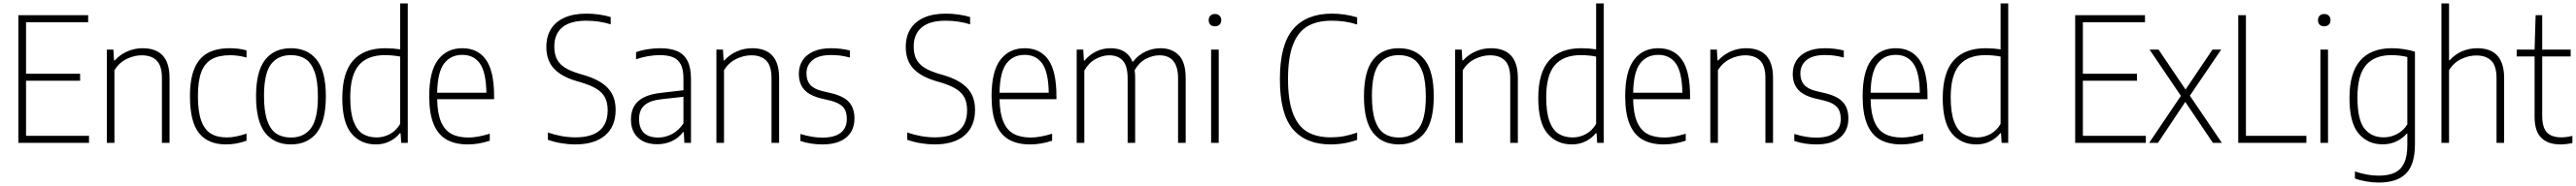

<svg xmlns="http://www.w3.org/2000/svg" viewBox="-20 -828 14892 1078"><path d="M130.5 -41H494.5V0H86V-740H489.5V-699H130.5V-400.5H443V-360H130.5Z M597.5 -540.5H635.5L639 -478H643.5Q674.5 -512 716 -530.2Q757.5 -548.5 804 -548.5Q960 -548.5 960 -376.5V0H916V-375Q916 -446 885.8 -476.8Q855.5 -507.5 799 -507.5Q756.5 -507.5 713 -486.8Q669.5 -466 641.5 -421.5V0H597.5Z M1078 -270Q1078 -370 1104 -431.5Q1130 -493 1180.8 -520.8Q1231.5 -548.5 1308 -548.5Q1361.5 -548.5 1405 -536V-494.5Q1356 -508 1311.5 -508Q1246.5 -508 1205.5 -485.8Q1164.5 -463.5 1144.2 -412Q1124 -360.5 1124 -272Q1124 -183 1142.8 -130Q1161.5 -77 1198 -54.2Q1234.5 -31.5 1291.5 -31.5Q1341.5 -31.5 1405 -54V-12.5Q1346 9 1286 9Q1182.5 9 1130.2 -56.8Q1078 -122.5 1078 -270Z M1460 -270Q1460 -415 1512.8 -481.8Q1565.5 -548.5 1661.5 -548.5Q1757.5 -548.5 1810.5 -481.8Q1863.5 -415 1863.5 -270Q1863.5 -125.5 1810.5 -58.2Q1757.5 9 1661.5 9Q1566 9 1513 -58Q1460 -125 1460 -270ZM1817.5 -268.5Q1817.5 -358 1798.8 -410.8Q1780 -463.5 1745.8 -486Q1711.5 -508.5 1661.5 -508.5Q1585.5 -508.5 1545.8 -454.8Q1506 -401 1506 -272Q1506 -182.5 1524.5 -129.5Q1543 -76.5 1577.2 -53.8Q1611.5 -31 1661.5 -31Q1737.5 -31 1777.5 -85.2Q1817.5 -139.5 1817.5 -268.5Z M1958.5 -259.5Q1958.5 -407 2021.5 -477.8Q2084.5 -548.5 2206.5 -548.5Q2250.5 -548.5 2293 -542V-808H2337V0H2299L2295.5 -56H2291Q2268.5 -27 2232.5 -9Q2196.5 9 2153 9Q2065 9 2011.8 -54Q1958.5 -117 1958.5 -259.5ZM2293 -110V-500Q2275.5 -504 2251.2 -506.2Q2227 -508.5 2205 -508.5Q2104.5 -508.5 2054.5 -450.5Q2004.5 -392.5 2004.5 -264Q2004.5 -175.5 2023.8 -124.2Q2043 -73 2076.8 -52.2Q2110.5 -31.5 2158 -31.5Q2198 -31.5 2234.5 -51.5Q2271 -71.5 2293 -110Z M2836 -253H2507Q2508.5 -171.5 2529.2 -122.5Q2550 -73.5 2589 -52.2Q2628 -31 2688 -31Q2739 -31 2811 -53V-12.5Q2746.5 9 2684.5 9Q2610.5 9 2561.2 -19Q2512 -47 2486.5 -108.8Q2461 -170.5 2461 -270.5Q2461 -414.5 2512 -481.5Q2563 -548.5 2652.5 -548.5Q2741.5 -548.5 2788.8 -482.2Q2836 -416 2836 -270ZM2507 -290.5H2791.5Q2789.5 -409.5 2754 -459.8Q2718.5 -510 2652.5 -510Q2585 -510 2547 -459.8Q2509 -409.5 2507 -290.5Z M3146.5 -18V-60Q3228.5 -32 3306.5 -32Q3399 -32 3445.8 -71.5Q3492.5 -111 3492.5 -189Q3492.5 -233 3477.2 -262.5Q3462 -292 3429.2 -312.5Q3396.5 -333 3340.5 -350L3310 -359Q3223 -385 3180.5 -432.2Q3138 -479.5 3138 -555.5Q3138 -616 3164.5 -659.2Q3191 -702.5 3243 -725.8Q3295 -749 3370 -749Q3405.5 -749 3443 -743.8Q3480.5 -738.5 3510 -729V-687Q3443.5 -708 3369 -708Q3276.5 -708 3230.2 -669.5Q3184 -631 3184 -558Q3184 -515.5 3198.5 -486.2Q3213 -457 3244.2 -436.8Q3275.5 -416.5 3329 -400.5L3359.5 -391.5Q3451 -364 3494.8 -316.2Q3538.5 -268.5 3538.5 -191.5Q3538.5 -95 3477.5 -43Q3416.5 9 3304 9Q3266.5 9 3225.2 2.2Q3184 -4.5 3146.5 -18Z M3974 -371V0H3936L3932.5 -62H3928Q3902.5 -28 3863.5 -10Q3824.5 8 3778.5 8Q3732.5 8 3698.5 -8.8Q3664.5 -25.5 3645.8 -57.5Q3627 -89.5 3627 -134.5Q3627 -204 3669.8 -242.2Q3712.5 -280.5 3802.5 -290L3930.5 -305V-372.5Q3930.5 -425 3915 -454.8Q3899.5 -484.5 3869.5 -496.5Q3839.5 -508.5 3792.5 -508.5Q3761.5 -508.5 3726.2 -502.5Q3691 -496.5 3656.5 -484.5V-525.5Q3685 -536.5 3722.8 -542.5Q3760.5 -548.5 3795 -548.5Q3855 -548.5 3894 -531.8Q3933 -515 3953.5 -476Q3974 -437 3974 -371ZM3930.5 -112.5V-267L3803 -253Q3736 -245.5 3705 -217.8Q3674 -190 3674 -139Q3674 -85 3702 -58Q3730 -31 3784.5 -31Q3825.5 -31 3863.5 -50.5Q3901.5 -70 3930.5 -112.5Z M4121 -540.5H4159L4162.5 -478H4167Q4198 -512 4239.5 -530.2Q4281 -548.5 4327.5 -548.5Q4483.5 -548.5 4483.5 -376.5V0H4439.5V-375Q4439.5 -446 4409.2 -476.8Q4379 -507.5 4322.5 -507.5Q4280 -507.5 4236.5 -486.8Q4193 -466 4165 -421.5V0H4121Z M4606.5 -11V-51.5Q4642.5 -40.5 4673 -35.5Q4703.5 -30.5 4734.5 -30.5Q4804 -30.5 4839.5 -58.5Q4875 -86.5 4875 -139Q4875 -184 4852.8 -208Q4830.5 -232 4782 -244.5L4724.5 -258Q4656.5 -275.5 4627 -310.2Q4597.5 -345 4597.5 -400.5Q4597.5 -443.5 4618.5 -477Q4639.5 -510.5 4681.2 -529.5Q4723 -548.5 4783 -548.5Q4839.5 -548.5 4892.5 -535.5V-494.5Q4862.5 -502.5 4837.2 -505.8Q4812 -509 4783.5 -509Q4712 -509 4676.8 -479.5Q4641.5 -450 4641.5 -402.5Q4641.5 -361.5 4662.8 -337Q4684 -312.5 4731.5 -300.5L4788.5 -287Q4860 -269 4889.5 -234Q4919 -199 4919 -141.5Q4919 -70.5 4871 -30.8Q4823 9 4734 9Q4665 9 4606.5 -11Z M5224 -18V-60Q5306 -32 5384 -32Q5476.5 -32 5523.2 -71.5Q5570 -111 5570 -189Q5570 -233 5554.8 -262.5Q5539.5 -292 5506.8 -312.5Q5474 -333 5418 -350L5387.5 -359Q5300.5 -385 5258 -432.2Q5215.5 -479.5 5215.5 -555.5Q5215.5 -616 5242 -659.2Q5268.5 -702.5 5320.5 -725.8Q5372.5 -749 5447.5 -749Q5483 -749 5520.5 -743.8Q5558 -738.5 5587.5 -729V-687Q5521 -708 5446.5 -708Q5354 -708 5307.8 -669.5Q5261.5 -631 5261.5 -558Q5261.5 -515.5 5276 -486.2Q5290.5 -457 5321.8 -436.8Q5353 -416.5 5406.5 -400.5L5437 -391.5Q5528.5 -364 5572.2 -316.2Q5616 -268.5 5616 -191.5Q5616 -95 5555 -43Q5494 9 5381.5 9Q5344 9 5302.8 2.2Q5261.5 -4.5 5224 -18Z M6086.5 -253H5757.5Q5759 -171.5 5779.8 -122.5Q5800.5 -73.5 5839.5 -52.2Q5878.5 -31 5938.5 -31Q5989.5 -31 6061.5 -53V-12.5Q5997 9 5935 9Q5861 9 5811.8 -19Q5762.5 -47 5737 -108.8Q5711.5 -170.5 5711.5 -270.5Q5711.5 -414.5 5762.5 -481.5Q5813.5 -548.5 5903 -548.5Q5992 -548.5 6039.2 -482.2Q6086.5 -416 6086.5 -270ZM5757.5 -290.5H6042Q6040 -409.5 6004.5 -459.8Q5969 -510 5903 -510Q5835.5 -510 5797.5 -459.8Q5759.5 -409.5 5757.5 -290.5Z M6833.5 -375V0H6789.5V-374Q6789.5 -507.5 6681 -507.5Q6643.5 -507.5 6604.2 -487.2Q6565 -467 6538.5 -421.5Q6541.5 -400.5 6541.5 -375.5V0H6498V-374Q6498 -445.5 6470 -476.5Q6442 -507.5 6391.5 -507.5Q6353 -507.5 6313.2 -486Q6273.5 -464.5 6247.5 -419V0H6203.5V-540.5H6241.5L6245 -477.5H6249.5Q6279.5 -513 6318 -530.8Q6356.5 -548.5 6399.5 -548.5Q6495.5 -548.5 6527 -468.5Q6561 -511 6602.8 -529.8Q6644.5 -548.5 6687.5 -548.5Q6754.5 -548.5 6794 -507.8Q6833.5 -467 6833.5 -375Z M6980.5 0V-540.5H7024.5V0ZM6966.5 -711Q6966.5 -727 6976.2 -737Q6986 -747 7002.5 -747Q7019 -747 7029 -737Q7039 -727 7039 -711Q7039 -694.5 7029 -685Q7019 -675.5 7002.5 -675.5Q6986 -675.5 6976.2 -685Q6966.5 -694.5 6966.5 -711Z M7378 -369Q7378 -570 7454.8 -659.5Q7531.5 -749 7678.5 -749Q7752.5 -749 7824.5 -727.5V-686Q7787.5 -698 7751.8 -703Q7716 -708 7676.5 -708Q7593 -708 7537.8 -675.8Q7482.5 -643.5 7453.8 -569.2Q7425 -495 7425 -371Q7425 -244 7454.2 -169.2Q7483.5 -94.5 7537.8 -63.2Q7592 -32 7672 -32Q7711 -32 7747 -38.5Q7783 -45 7824.5 -59.5V-17.5Q7751 9 7671 9Q7529.5 9 7453.8 -78.5Q7378 -166 7378 -369Z M7864 -270Q7864 -415 7916.8 -481.8Q7969.5 -548.5 8065.5 -548.5Q8161.5 -548.5 8214.5 -481.8Q8267.5 -415 8267.5 -270Q8267.5 -125.5 8214.5 -58.2Q8161.5 9 8065.5 9Q7970 9 7917 -58Q7864 -125 7864 -270ZM8221.5 -268.5Q8221.5 -358 8202.8 -410.8Q8184 -463.5 8149.8 -486Q8115.5 -508.5 8065.5 -508.5Q7989.5 -508.5 7949.8 -454.8Q7910 -401 7910 -272Q7910 -182.5 7928.5 -129.5Q7947 -76.5 7981.2 -53.8Q8015.5 -31 8065.5 -31Q8141.5 -31 8181.5 -85.2Q8221.5 -139.5 8221.5 -268.5Z M8391 -540.5H8429L8432.5 -478H8437Q8468 -512 8509.5 -530.2Q8551 -548.5 8597.5 -548.5Q8753.5 -548.5 8753.5 -376.5V0H8709.5V-375Q8709.5 -446 8679.2 -476.8Q8649 -507.5 8592.5 -507.5Q8550 -507.5 8506.5 -486.8Q8463 -466 8435 -421.5V0H8391Z M8871.5 -259.5Q8871.5 -407 8934.5 -477.8Q8997.5 -548.5 9119.5 -548.5Q9163.5 -548.5 9206 -542V-808H9250V0H9212L9208.5 -56H9204Q9181.5 -27 9145.5 -9Q9109.5 9 9066 9Q8978 9 8924.8 -54Q8871.5 -117 8871.5 -259.5ZM9206 -110V-500Q9188.5 -504 9164.2 -506.2Q9140 -508.5 9118 -508.5Q9017.5 -508.5 8967.5 -450.5Q8917.5 -392.5 8917.5 -264Q8917.5 -175.5 8936.8 -124.2Q8956 -73 8989.8 -52.2Q9023.5 -31.5 9071 -31.5Q9111 -31.5 9147.5 -51.5Q9184 -71.5 9206 -110Z M9749 -253H9420Q9421.5 -171.5 9442.2 -122.5Q9463 -73.5 9502 -52.2Q9541 -31 9601 -31Q9652 -31 9724 -53V-12.5Q9659.5 9 9597.5 9Q9523.5 9 9474.2 -19Q9425 -47 9399.5 -108.8Q9374 -170.5 9374 -270.5Q9374 -414.5 9425 -481.5Q9476 -548.5 9565.5 -548.5Q9654.5 -548.5 9701.8 -482.2Q9749 -416 9749 -270ZM9420 -290.5H9704.5Q9702.5 -409.5 9667 -459.8Q9631.5 -510 9565.5 -510Q9498 -510 9460 -459.8Q9422 -409.5 9420 -290.5Z M9866 -540.5H9904L9907.5 -478H9912Q9943 -512 9984.5 -530.2Q10026 -548.5 10072.5 -548.5Q10228.5 -548.5 10228.5 -376.5V0H10184.5V-375Q10184.5 -446 10154.2 -476.8Q10124 -507.5 10067.5 -507.5Q10025 -507.5 9981.5 -486.8Q9938 -466 9910 -421.5V0H9866Z M10351.5 -11V-51.5Q10387.5 -40.5 10418 -35.5Q10448.5 -30.5 10479.5 -30.5Q10549 -30.5 10584.5 -58.5Q10620 -86.5 10620 -139Q10620 -184 10597.8 -208Q10575.5 -232 10527 -244.5L10469.5 -258Q10401.5 -275.5 10372 -310.2Q10342.5 -345 10342.5 -400.5Q10342.5 -443.5 10363.5 -477Q10384.5 -510.5 10426.2 -529.5Q10468 -548.5 10528 -548.5Q10584.5 -548.5 10637.5 -535.5V-494.5Q10607.5 -502.5 10582.2 -505.8Q10557 -509 10528.5 -509Q10457 -509 10421.8 -479.5Q10386.5 -450 10386.5 -402.5Q10386.5 -361.5 10407.8 -337Q10429 -312.5 10476.5 -300.5L10533.5 -287Q10605 -269 10634.5 -234Q10664 -199 10664 -141.5Q10664 -70.5 10616 -30.8Q10568 9 10479 9Q10410 9 10351.5 -11Z M11121.5 -253H10792.5Q10794 -171.5 10814.8 -122.5Q10835.5 -73.5 10874.5 -52.2Q10913.5 -31 10973.5 -31Q11024.5 -31 11096.5 -53V-12.5Q11032 9 10970 9Q10896 9 10846.8 -19Q10797.5 -47 10772 -108.8Q10746.5 -170.5 10746.5 -270.5Q10746.5 -414.5 10797.5 -481.5Q10848.5 -548.5 10938 -548.5Q11027 -548.5 11074.2 -482.2Q11121.5 -416 11121.5 -270ZM10792.5 -290.5H11077Q11075 -409.5 11039.5 -459.8Q11004 -510 10938 -510Q10870.5 -510 10832.5 -459.8Q10794.5 -409.5 10792.5 -290.5Z M11209.5 -259.5Q11209.5 -407 11272.5 -477.8Q11335.5 -548.5 11457.5 -548.5Q11501.5 -548.5 11544 -542V-808H11588V0H11550L11546.5 -56H11542Q11519.5 -27 11483.5 -9Q11447.5 9 11404 9Q11316 9 11262.8 -54Q11209.5 -117 11209.5 -259.5ZM11544 -110V-500Q11526.5 -504 11502.2 -506.2Q11478 -508.5 11456 -508.5Q11355.5 -508.5 11305.5 -450.5Q11255.5 -392.5 11255.5 -264Q11255.5 -175.5 11274.8 -124.2Q11294 -73 11327.8 -52.2Q11361.5 -31.5 11409 -31.5Q11449 -31.5 11485.5 -51.5Q11522 -71.5 11544 -110Z M12019.5 -41H12383.5V0H11975V-740H12378.5V-699H12019.5V-400.5H12332V-360H12019.5Z M12638 -273.5 12823 0H12771L12611.5 -237.5L12453.5 0H12402.5L12586 -272.5L12405 -540.5H12457L12613 -309L12768.5 -540.5H12819Z M12917.5 0V-740H12962V-41H13311.5V0Z M13392.5 0V-540.5H13436.5V0ZM13378.5 -711Q13378.5 -727 13388.2 -737Q13398 -747 13414.5 -747Q13431 -747 13441 -737Q13451 -727 13451 -711Q13451 -694.5 13441 -685Q13431 -675.5 13414.5 -675.5Q13398 -675.5 13388.2 -685Q13378.5 -694.5 13378.5 -711Z M13592 206.5V165.5Q13663.5 190 13728.5 190Q13785.5 190 13822 172.8Q13858.5 155.5 13876.8 116.5Q13895 77.5 13895 12V-53.5H13891.5Q13868 -26 13832.2 -8.8Q13796.5 8.5 13752 8.5Q13666 8.5 13613.2 -54.2Q13560.5 -117 13560.5 -259.5Q13560.5 -406.5 13623 -477.5Q13685.5 -548.5 13805.5 -548.5Q13839 -548.5 13875.2 -543Q13911.5 -537.5 13939 -528.5V7.5Q13939 125.5 13887.2 177.8Q13835.5 230 13729.5 230Q13696 230 13658.8 223.8Q13621.5 217.5 13592 206.5ZM13895 -107.5V-497.5Q13877 -502.5 13852 -505.5Q13827 -508.5 13803.5 -508.5Q13705.5 -508.5 13656 -450.5Q13606.5 -392.5 13606.5 -264Q13606.5 -134.5 13646.8 -83.2Q13687 -32 13758.5 -32Q13799 -32 13836 -51.5Q13873 -71 13895 -107.5Z M14092 -808H14136V-478.5H14139.5Q14170.5 -513.5 14211.8 -531Q14253 -548.5 14299.5 -548.5Q14454.5 -548.5 14454.5 -375V0H14410.5V-375.5Q14410.5 -446 14380 -476.2Q14349.5 -506.5 14293.5 -506.5Q14250 -506.5 14206.8 -486Q14163.5 -465.5 14136 -421.5V0H14092Z M14849 -40.5V1Q14813 9 14780 9Q14707.5 9 14669 -29.5Q14630.5 -68 14630.5 -150.5V-501H14527V-540.5H14630.5L14636.5 -740H14674.5V-540.5H14839V-501H14674.5V-158Q14674.5 -89.5 14701.5 -60.8Q14728.5 -32 14785.5 -32Q14815.5 -32 14849 -40.5Z"/></svg>

Font: Encode Sans Semi Condensed ExLight
Style: Regular
Weight: 275
Width: 4
Designer: Multiple Designers
Foundry: Impallari Type
Version: Version 2.000